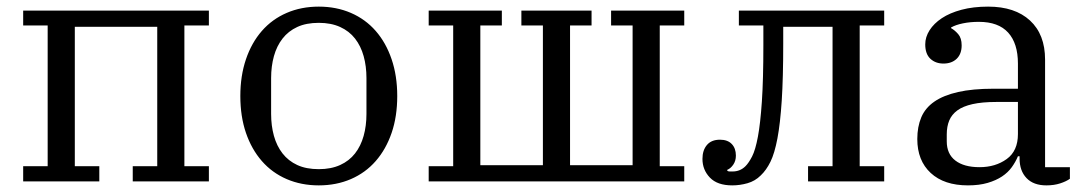

<svg xmlns="http://www.w3.org/2000/svg" viewBox="-20 -548 3287 580"><path d="M50 -46H124V-471H50V-516H611V-471H537V-46H611V0H381V-46H455V-467H206V-46H280V0H50Z M943 -37Q980 -37 1007.5 -49.5Q1035 -62 1052.5 -84.5Q1070 -107 1078.5 -137.5Q1087 -168 1087 -204V-312Q1087 -348 1078.5 -378.5Q1070 -409 1052.5 -431.5Q1035 -454 1007.5 -466.5Q980 -479 943 -479Q905 -479 878 -466.5Q851 -454 833.5 -431.5Q816 -409 807.5 -378.5Q799 -348 799 -312V-204Q799 -168 807.5 -137.5Q816 -107 833.5 -84.5Q851 -62 878 -49.5Q905 -37 943 -37ZM943 12Q890 12 846 -7Q802 -26 771 -61.5Q740 -97 723 -146.5Q706 -196 706 -258Q706 -319 723 -369Q740 -419 771 -454.5Q802 -490 846 -509Q890 -528 943 -528Q996 -528 1040 -509Q1084 -490 1115 -454.5Q1146 -419 1163 -369Q1180 -319 1180 -258Q1180 -196 1163 -146.5Q1146 -97 1115 -61.5Q1084 -26 1040 -7Q996 12 943 12Z M1275 -46H1349V-471H1275V-516H1496V-471H1431V-49H1620V-471H1555V-516H1767V-471H1702V-49H1891V-471H1826V-516H2047V-471H1973V-46H2047V0H1275Z M2192 12Q2147 12 2124.5 -11.5Q2102 -35 2102 -68Q2102 -94 2115.5 -110Q2129 -126 2155 -126Q2178 -126 2190.5 -113Q2203 -100 2203 -78Q2203 -62 2195 -50.5Q2187 -39 2177 -35V-32Q2180 -30 2184.5 -30Q2189 -30 2193 -30Q2216 -30 2232 -46Q2242 -56 2252 -75.5Q2262 -95 2269.5 -135Q2277 -175 2281.5 -241.5Q2286 -308 2286 -412V-471H2212V-516H2651V-471H2577V-46H2651V0H2421V-46H2495V-467H2346V-417Q2346 -313 2341.5 -244Q2337 -175 2328.5 -130Q2320 -85 2307.5 -59.5Q2295 -34 2278 -18Q2261 -1 2238 5.5Q2215 12 2192 12Z M2904 12Q2832 12 2791.5 -25.5Q2751 -63 2751 -128Q2751 -165 2763 -193.5Q2775 -222 2802.5 -241Q2830 -260 2874 -270Q2918 -280 2981 -280H3055V-356Q3055 -417 3025.5 -449.5Q2996 -482 2937 -482Q2911 -482 2889 -477.5Q2867 -473 2853 -465V-463Q2864 -457 2874.5 -445Q2885 -433 2885 -411Q2885 -385 2870 -370.5Q2855 -356 2830 -356Q2806 -356 2790.5 -370.5Q2775 -385 2775 -414Q2775 -436 2788 -456.5Q2801 -477 2825 -493Q2849 -509 2884.5 -518.5Q2920 -528 2965 -528Q3046 -528 3091.5 -486Q3137 -444 3137 -368V-43H3212V-8Q3201 0 3182.5 6Q3164 12 3141 12Q3102 12 3081 -10Q3060 -32 3060 -69V-76H3055Q3048 -59 3036.5 -43Q3025 -27 3007 -15Q2989 -3 2963.5 4.5Q2938 12 2904 12ZM2939 -43Q2987 -43 3021 -67.5Q3055 -92 3055 -143V-240H2990Q2947 -240 2918 -233.5Q2889 -227 2872 -214.5Q2855 -202 2847.5 -184Q2840 -166 2840 -142V-121Q2840 -83 2866 -63Q2892 -43 2939 -43Z"/></svg>

Font: IBM Plex Serif
Style: Regular
Weight: 400
Designer: Mike Abbink, Paul van der Laan, Pieter van Rosmalen
Foundry: Bold Monday
Version: Version 3.001